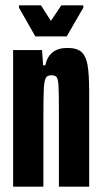

<svg xmlns="http://www.w3.org/2000/svg" viewBox="-20 -697 380 717"><path d="M29 -510H137L141 -453H149Q163 -518 232 -518Q267 -518 284 -503Q301 -488 307 -454Q313 -420 313 -354V0H200V-283Q200 -351 198.5 -376.5Q197 -402 191.5 -409Q186 -416 171 -416Q156 -416 150.5 -405Q145 -394 143.5 -362Q142 -330 142 -246V0H29ZM112 -561 51 -668V-677H133L170 -619L209 -677H291V-668L229 -561Z"/></svg>

Font: Saira Ultra Condensed ExtraBold
Style: Regular
Weight: 800
Width: 1
Designer: Hector Gatti with collaboration of the Omnibus-Type team
Foundry: Omnibus-Type
Version: Version 1.001; ttfautohint (v1.8)